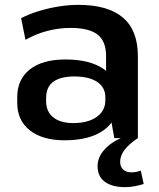

<svg xmlns="http://www.w3.org/2000/svg" viewBox="-20 -569 656 791"><path d="M417 -188V-338Q417 -399 382 -426.5Q347 -454 270 -454Q222 -454 174.5 -441.5Q127 -429 85 -405L67 -494Q97 -510 137 -522.5Q177 -535 220 -542Q263 -549 302 -549Q425 -549 486.5 -496.5Q548 -444 548 -338V0H451ZM246 9Q155 9 103 -32Q51 -73 51 -145V-169Q51 -242 103 -283Q155 -324 250 -324Q350 -324 407.5 -284.5Q465 -245 465 -173V-148Q465 -74 407 -32.5Q349 9 246 9ZM282 -62Q343 -62 378.5 -87.5Q414 -113 414 -155V-168Q414 -209 380.5 -231.5Q347 -254 286 -254Q231 -254 200.5 -233Q170 -212 170 -164V-153Q170 -109 199.5 -85.5Q229 -62 282 -62ZM495 202Q442 202 412 180Q382 158 382 115Q382 79 410 47.5Q438 16 489 -5L548 0Q512 24 493.5 48Q475 72 475 98Q475 118 487.5 129.5Q500 141 521 141Q541 141 560 134L572 189Q556 194 536 198Q516 202 495 202Z"/></svg>

Font: Pathway Extreme 12pt SemiBold
Style: Regular
Weight: 600
Version: Version 1.001;gftools[0.9.26]